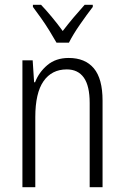

<svg xmlns="http://www.w3.org/2000/svg" viewBox="-20 -785 521 805"><path d="M268 -542Q337 -542 373.5 -498.5Q410 -455 410 -363V0H356V-353Q356 -425 331.5 -459.5Q307 -494 260 -494Q197 -494 162.5 -444.5Q128 -395 128 -294V0H74V-532H117L123 -440H127Q143 -482 178.5 -512Q214 -542 268 -542ZM217 -606Q204 -629 187 -656.5Q170 -684 151.5 -710Q133 -736 118 -756V-765H152Q173 -743 197.5 -713.5Q222 -684 243 -655Q266 -685 287.5 -710.5Q309 -736 335 -765H369V-756Q345 -725 315.5 -682.5Q286 -640 269 -606Z"/></svg>

Font: Noto Sans Lao UI Cond Light
Style: Regular
Weight: 300
Width: 3
Designer: Monotype Design Team
Foundry: Monotype Imaging Inc.
Version: Version 2.000; ttfautohint (v1.8.4.7-5d5b)